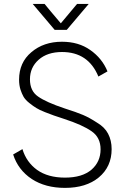

<svg xmlns="http://www.w3.org/2000/svg" viewBox="-20 -917 614 948"><path d="M250 -769.5Q222.7 -801.8 141.6 -897.5Q156.2 -897.5 200.2 -897.5Q219.7 -873 280.3 -801.8Q299.8 -826.2 360.4 -897.5Q374 -897.5 418 -897.5Q390.6 -865.2 309.6 -769.5Q294.9 -769.5 250 -769.5ZM298.8 -381.8Q357.4 -363.3 389.6 -349.6Q421.9 -335.9 459 -311.5Q497.1 -289.1 513.7 -256.8Q531.2 -223.6 531.2 -180.7Q531.2 -93.8 467.8 -41Q405.3 10.7 300.8 10.7Q204.1 10.7 136.7 -33.2Q69.3 -78.1 44.9 -154.3Q60.5 -163.1 90.8 -180.7Q110.4 -116.2 163.1 -78.1Q216.8 -40 300.8 -40Q385.7 -40 431.6 -79.1Q476.6 -118.2 476.6 -179.7Q476.6 -238.3 432.6 -268.6Q388.7 -299.8 295.9 -330.1Q261.7 -340.8 246.1 -346.7Q231.4 -351.6 202.1 -363.3Q172.9 -375 159.2 -383.8Q144.5 -392.6 125 -408.2Q106.4 -422.9 96.7 -438.5Q87.9 -454.1 81.1 -474.6Q74.2 -497.1 74.2 -523.4Q74.2 -608.4 134.8 -659.2Q195.3 -710.9 286.1 -710.9Q368.2 -710.9 425.8 -669.9Q484.4 -628.9 510.7 -564.5Q496.1 -555.7 465.8 -539.1Q416 -660.2 286.1 -660.2Q213.9 -660.2 170.9 -622.1Q127.9 -584 127.9 -525.4Q127.9 -467.8 168 -440.4Q208 -412.1 298.8 -381.8Z"/></svg>

Font: LeFont
Style: ExtraLight
Weight: 200
Designer: Leryon MEDIA
Version: Version 1.0